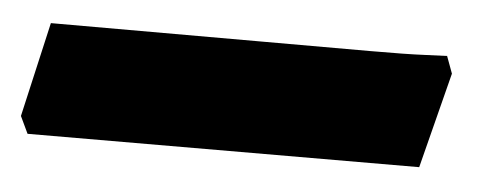

<svg xmlns="http://www.w3.org/2000/svg" viewBox="-92 50 552 212"><g transform="rotate(5 184.0 156.0)"><path d="M377 218 -57 219 -66 200 -42 95H194H312Q352 95 372.5 94Q393 93 397 93L404 112Z"/></g></svg>

Font: Alegreya Black
Style: Italic
Weight: 900
Italic angle: -7°
Designer: Juan Pablo del Peral
Foundry: Huerta Tipografica
Version: Version 2.007; ttfautohint (v1.6)